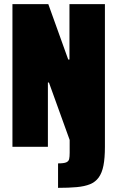

<svg xmlns="http://www.w3.org/2000/svg" viewBox="-20 -708 566 926"><path d="M260 198V80Q288 80 299.5 75Q311 70 313.5 59Q316 48 316 29V-33L216 -310H211V0H40V-688H213L309 -421H315V-688H486V0Q486 54 479 90Q472 126 456 148Q440 170 414 180.5Q388 191 350 194.5Q312 198 260 198Z"/></svg>

Font: Saira Condensed Black
Style: Regular
Weight: 900
Width: 3
Designer: Hector Gatti with collaboration of the Omnibus-Type team
Foundry: Omnibus-Type
Version: Version 1.101